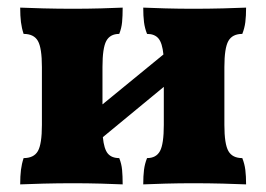

<svg xmlns="http://www.w3.org/2000/svg" viewBox="-20 -481 697 504"><path d="M33 3Q33 -19 35 -35Q37 -51 42 -66Q69 -66 79.5 -84.5Q90 -103 90 -153V-305Q90 -355 79.5 -373.5Q69 -392 42 -392Q37 -407 35 -423Q33 -439 33 -461Q55 -460 93.5 -459Q132 -458 172 -458Q209 -458 245 -459Q281 -460 302 -461Q302 -439 300.5 -423Q299 -407 293 -392Q269 -392 259 -373.5Q249 -355 249 -305V-207L409 -338Q406 -368 396 -380Q386 -392 366 -392Q360 -407 358 -423Q356 -439 356 -461Q378 -460 414 -459Q450 -458 487 -458Q527 -458 565.5 -459Q604 -460 626 -461Q626 -439 624 -423Q622 -407 616 -392Q590 -392 579.5 -373.5Q569 -355 569 -305V-153Q569 -103 579.5 -84.5Q590 -66 616 -66Q622 -51 624 -35Q626 -19 626 3Q604 2 565.5 1Q527 0 487 0Q450 0 414 1Q378 2 356 3Q356 -19 358 -35Q360 -51 366 -66Q390 -66 400 -84.5Q410 -103 410 -153V-253L250 -121Q253 -90 263 -78Q273 -66 293 -66Q299 -51 300.5 -35Q302 -19 302 3Q281 2 245 1Q209 0 172 0Q132 0 93.5 1Q55 2 33 3Z"/></svg>

Font: Vollkorn ExtraBold
Style: Regular
Weight: 800
Designer: Friedrich Althausen
Foundry: Friedrich Althausen
Version: Version 5.000; ttfautohint (v1.8.3)